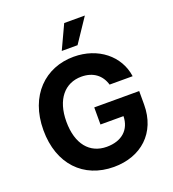

<svg xmlns="http://www.w3.org/2000/svg" viewBox="-168 -1086 1098 1222"><g transform="rotate(-20 380.5 -474.5)"><path d="M545.5 -492.2H701.7C681.8 -636 555 -737.2 390.6 -737.2C198.5 -737.2 50.4 -598.7 50.4 -362.9C50.4 -132.8 188.9 9.9 393.8 9.9C577.4 9.9 708.5 -106.2 708.5 -297.6V-389.2H404.1V-273.4H560C558.2 -183.2 497.2 -126.1 394.5 -126.1C279.1 -126.1 206.3 -212.4 206.3 -364.3C206.3 -515.6 282 -601.2 393.1 -601.2C472.3 -601.2 525.9 -560.4 545.5 -492.2ZM332.7 -797.6H439.6L547.9 -959.2H408Z"/></g></svg>

Font: Margiela Sans
Style: Bold
Weight: 700
Designer: Stefan Endress, Andreas Faust
Version: Version 1.100;FEAKit 1.0